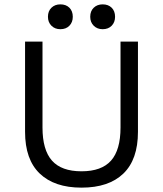

<svg xmlns="http://www.w3.org/2000/svg" viewBox="-20 -851 748 881"><path d="M613 -660V-246Q613 -119 546 -54.5Q479 10 354 10Q230 10 162.5 -54.5Q95 -119 95 -246V-660H175V-266Q175 -163 218.5 -114Q262 -65 354 -65Q446 -65 489.5 -114Q533 -163 533 -266V-660ZM257 -831Q283 -831 298.5 -815.5Q314 -800 314 -774Q314 -749 298.5 -733Q283 -717 257 -717Q232 -717 216 -733Q200 -749 200 -774Q200 -800 216 -815.5Q232 -831 257 -831ZM451 -831Q477 -831 492.5 -815.5Q508 -800 508 -774Q508 -749 492.5 -733Q477 -717 451 -717Q426 -717 410 -733Q394 -749 394 -774Q394 -800 410 -815.5Q426 -831 451 -831Z"/></svg>

Font: Work Sans
Style: Regular
Weight: 400
Designer: Wei Huang
Foundry: Wei Huang
Version: Version 2.006; ttfautohint (v1.8.1.43-b0c9)